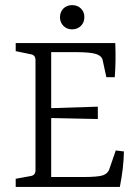

<svg xmlns="http://www.w3.org/2000/svg" viewBox="-20 -738 545 758"><path d="M313 -669.9Q313 -649.4 299.3 -635.7Q285.2 -622.1 264.6 -622.1Q244.1 -622.1 230.5 -635.7Q216.8 -649.4 216.8 -669.9Q216.8 -690.4 230.5 -704.6Q244.1 -717.8 265.1 -717.8Q286.1 -717.8 299.8 -704.1Q313.5 -690.4 313 -669.9ZM182.1 -532.2V-311L366.2 -316.9V-268.1L182.1 -272V-39.1H305.2Q367.2 -39.1 386.2 -45.9Q405.3 -52.7 411.1 -68.8L437 -144L469.2 -140.1Q468.3 -76.2 453.1 0H42V-32.2L101.1 -43Q120.1 -45.9 120.1 -65.9V-501Q120.1 -521 101.1 -523.9L42 -536.1V-567.9H435.1Q438 -497.1 433.1 -433.1H399.9L384.8 -502.9Q380.9 -517.1 360.4 -524.4Q339.8 -531.7 283.2 -532.2Z"/></svg>

Font: Yrsa-Light
Style: Regular
Weight: 300
Designer: Anna Giedrys (Yrsa+Rasa design), David Brezina (Yrsa art-direction, Rasa art-direction, design)
Foundry: Rosetta Type Foundry
Version: Version 1.001;PS 1.1;hotconv 1.0.88;makeotf.lib2.5.647800